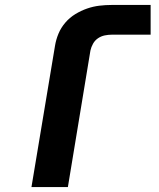

<svg xmlns="http://www.w3.org/2000/svg" viewBox="-20 -755 640 775"><path d="M107 0 202 -570Q206 -595 216 -619Q226 -643 243.5 -663.5Q261 -684 284 -698Q307 -712 331.5 -720.5Q356 -729 381 -732Q406 -735 431 -735H588V-615H431Q417 -615 402.5 -612Q388 -609 375.5 -600.5Q363 -592 355.5 -578.5Q348 -565 345 -551L254 0Z"/></svg>

Font: Iosevka SS04 Heavy Extended
Style: Italic
Weight: 900
Width: 7
Italic angle: -9°
Monospace: yes
Designer: Belleve Invis
Foundry: Belleve Invis
Version: Version 19.0.0; ttfautohint (v1.8.4)